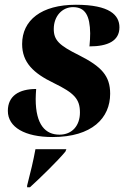

<svg xmlns="http://www.w3.org/2000/svg" viewBox="-20 -566 540 807"><path d="M201 10C367 10 443 -70 443 -172C443 -247 407 -286 312 -334C229 -375 206 -397 206 -444C206 -499 242 -536 287 -536C339 -536 358 -499 359 -426C359 -410 358 -391 356 -371C433 -371 482 -394 482 -451C482 -502 442 -546 299 -546C154 -546 73 -481 73 -381C73 -303 121 -258 206 -217C292 -175 316 -150 316 -93C316 -39 284 0 230 0C172 0 130 -40 130 -150C130 -163 131 -177 132 -192C60 -192 13 -163 13 -100C13 -31 85 10 201 10ZM94 214V221H106C149 182 223 110 255 71L259 61H129C120 110 109 156 94 214Z"/></svg>

Font: Noto Serif Display SemiCondensed ExtraBold
Style: Italic
Weight: 800
Width: 4
Italic angle: -12°
Designer: Monotype Design Team
Foundry: Monotype Imaging Inc.
Version: Version 2.009